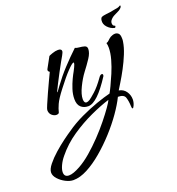

<svg xmlns="http://www.w3.org/2000/svg" viewBox="-199 -487 834 907"><g transform="rotate(-20 218.0 -34.0)"><path d="M202 12Q180 12 165.5 -1Q151 -14 151 -42Q151 -66 159 -90.5Q167 -115 176.5 -135Q186 -155 192 -165Q214 -206 206 -206Q199 -206 174.5 -180.5Q150 -155 115 -109Q84 -69 74 -46.5Q64 -24 61 -10Q60 -1 46 -1Q35 -1 24 -10.5Q13 -20 13 -37Q13 -42 22 -63Q31 -84 43.5 -112Q56 -140 68 -165Q80 -190 86 -203Q74 -210 81 -221L110 -274Q113 -276 128.5 -281.5Q144 -287 157 -287Q175 -287 175 -275Q175 -269 167 -255Q164 -250 153 -230.5Q142 -211 128.5 -185.5Q115 -160 103.5 -137.5Q92 -115 87 -104Q87 -103 86.5 -102.5Q86 -102 86 -101Q86 -97 93.5 -108Q101 -119 105 -124Q135 -165 167.5 -200Q200 -235 236 -269Q243 -265 256.5 -264Q270 -263 282 -259.5Q294 -256 294 -243Q294 -223 277.5 -198Q261 -173 241 -147Q222 -122 205 -87Q188 -52 188 -28Q188 -8 201 -8Q207 -8 217 -14Q225 -19 248 -39.5Q271 -60 297 -97Q305 -109 313 -109Q317 -109 318 -105.5Q319 -102 317 -97Q247 12 202 12ZM445 -293Q426 -297 411 -313Q396 -329 399 -349Q401 -360 407 -363Q413 -366 430 -368Q448 -370 454 -371Q460 -372 466.5 -373.5Q473 -375 491 -378Q496 -379 502 -383Q508 -387 506 -378Q505 -374 498.5 -368.5Q492 -363 487 -361Q476 -356 463 -349Q450 -342 442 -330Q439 -324 439 -319Q439 -305 449 -303Q451 -303 451 -300Q451 -298 449 -295Q447 -292 445 -293ZM17 316Q-1 316 -21.5 305.5Q-42 295 -56.5 279Q-71 263 -71 247Q-71 230 -53 207.5Q-35 185 -9.5 162.5Q16 140 41 121.5Q66 103 80 94Q118 67 161.5 46.5Q205 26 246 11.5Q287 -3 316 -10Q321 -18 332 -41Q343 -64 356 -94.5Q369 -125 378 -157Q387 -189 387 -215Q387 -229 384 -239Q392 -241 397.5 -247Q403 -253 413 -260Q417 -262 423.5 -264.5Q430 -267 437 -267Q446 -267 453.5 -260.5Q461 -254 461 -234Q461 -230 461 -226.5Q461 -223 460 -219Q456 -192 443 -160Q430 -128 413.5 -97Q397 -66 382.5 -42.5Q368 -19 362 -9Q385 -5 397.5 13Q410 31 410 53Q410 67 404 81Q399 93 395 93Q391 93 391 81Q390 54 384 36Q378 18 348 18Q332 51 304 91Q276 131 240 170.5Q204 210 165 243Q126 276 88 296Q50 316 17 316ZM5 288Q26 288 62 268Q91 252 122.5 225Q154 198 184 166.5Q214 135 239 104Q264 73 280.5 49.5Q297 26 301 16Q259 29 206.5 53Q154 77 103 111.5Q52 146 14 193Q-1 211 -10 230.5Q-19 250 -19 264Q-19 288 5 288Z"/></g></svg>

Font: The Nautigal
Style: Bold
Weight: 700
Designer: Robert E. Leuschke
Foundry: Robert E. Leuschke
Version: Version 1.100; ttfautohint (v1.8.3)